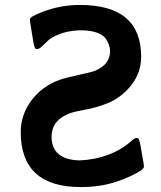

<svg xmlns="http://www.w3.org/2000/svg" viewBox="-20 -736 651 778"><path d="M64 -201Q64 -272 108.5 -330.5Q153 -389 226 -414Q246 -421 299.5 -432.5Q353 -444 367 -450Q426 -476 426 -528Q426 -556 406 -583Q379 -611 317 -613H296Q251 -610 219 -597Q187 -584 174 -571Q161 -558 149.5 -547.5Q138 -537 130 -537Q127 -537 124.5 -538.5Q122 -540 120.5 -544Q119 -548 118.5 -550.5Q118 -553 116.5 -559Q115 -565 115 -567Q101 -650 101 -656Q102 -659 102 -659.5Q102 -660 104 -663Q106 -666 111 -669Q116 -672 124 -676Q210 -716 304 -716Q552 -716 552 -506Q552 -434 502 -379Q464 -337 416.5 -318Q369 -299 319.5 -290.5Q270 -282 249 -271Q189 -243 189 -182Q189 -89 303 -86Q430 -92 514 -166Q526 -177 534 -177Q537 -177 539.5 -175.5Q542 -174 543.5 -169.5Q545 -165 546.5 -160Q548 -155 549.5 -145.5Q551 -136 552.5 -128Q554 -120 556.5 -105.5Q559 -91 561 -79Q564 -62 563 -58Q561 -54 554 -47Q517 -22 452.5 0Q388 22 307 22Q64 22 64 -201Z"/></svg>

Font: CMU Sans Serif
Style: Bold
Weight: 700
Version: Version 0.7.0